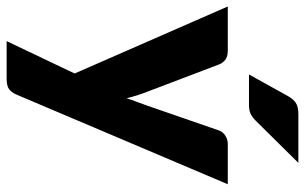

<svg xmlns="http://www.w3.org/2000/svg" viewBox="-194 -582 941 593"><g transform="rotate(90 276.5 -285.5)"><path d="M272 134.5Q265 150 255 157.2Q245 164.5 223 164.5H107L207 -45.5L0 -518.5H137Q155 -518.5 165 -510.5Q175 -502.5 179 -491.5L264 -268Q276 -237 283.5 -206Q288.5 -222 294.5 -237.5Q300.5 -253 306 -269L383 -491.5Q387 -503 398.8 -510.8Q410.5 -518.5 424 -518.5H549ZM483 -736.5 353 -605Q341.5 -593.5 331 -588.8Q320.5 -584 303 -584H210L278 -706.5Q286.5 -721 298 -728.8Q309.5 -736.5 333 -736.5Z"/></g></svg>

Font: LatoHex
Style: Regular
Weight: 900
Designer: Lukasz Dziedzic
Foundry: tyPoland Lukasz Dziedzic
Version: Version 1.104; Western+Polish opensource